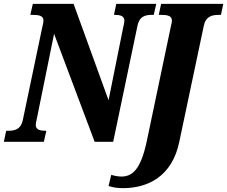

<svg xmlns="http://www.w3.org/2000/svg" viewBox="-41 -734 1176 994"><path d="M-21 0H186L199 -57H195C170 -57 144 -61 144 -87C144 -93 146 -103 150 -121L239 -559L449 0H545L671 -602C681 -650 712 -657 745 -657H755L768 -714H561L549 -657H554C578 -657 603 -653 603 -627C603 -619 600 -605 597 -593L521 -215L340 -714H129L116 -657H127C161 -657 184 -653 184 -627C184 -619 181 -607 177 -589L77 -112C67 -64 35 -57 2 -57H-9ZM596 240C725 240 850 179 887 1L1014 -600C1024 -650 1057 -657 1093 -657H1103L1115 -714H793L781 -657H792C825 -657 849 -653 849 -627C849 -621 847 -611 845 -604L718 1C687 144 644 180 587 180C571 180 549 176 535 171L521 229C543 236 564 240 596 240Z"/></svg>

Font: Noto Serif ExtraCondensed Black
Style: Italic
Weight: 900
Width: 2
Italic angle: -12°
Designer: Monotype Design Team
Foundry: Monotype Imaging Inc.
Version: Version 2.014